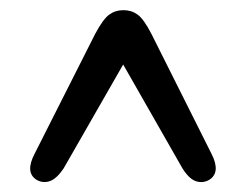

<svg xmlns="http://www.w3.org/2000/svg" viewBox="-20 -735 484 378"><path d="M392 -381Q380 -374 366.5 -378Q353 -382 339.5 -403L222.5 -608L105 -403Q91 -382.5 77.5 -378.2Q64 -374 52 -381Q29 -395.5 48 -432L167.5 -668.5Q183 -697.5 195 -706.2Q207 -715 223 -715Q239 -715 251 -706.2Q263 -697.5 278 -668.5L396.5 -432Q415 -395.5 392 -381Z"/></svg>

Font: Fraunces 72pt S100
Style: Regular
Weight: 400
Version: Version 1.000; ttfautohint (v1.8.3)